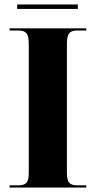

<svg xmlns="http://www.w3.org/2000/svg" viewBox="-20 -841 429 861"><path d="M23 0V-10H65Q88 -10 98.5 -21Q109 -32 109 -66V-645Q109 -680 98.5 -692Q88 -704 65 -704H23V-714H367V-704H323Q301 -704 290.5 -692Q280 -680 280 -644V-67Q280 -33 290.5 -21.5Q301 -10 323 -10H367V0ZM57 -801V-821H329V-801Z"/></svg>

Font: Noto Serif Display SemiCondensed ExtraBold
Style: Regular
Weight: 800
Width: 4
Designer: Monotype Design Team
Foundry: Monotype Imaging Inc.
Version: Version 2.009